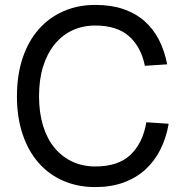

<svg xmlns="http://www.w3.org/2000/svg" viewBox="-20 -746 751 782"><path d="M368 16Q297 16 238 -9.5Q179 -35 137 -83Q95 -131 72 -199.5Q49 -268 49 -354Q49 -440 72 -509Q95 -578 137 -626Q179 -674 238 -700Q297 -726 368 -726Q433 -726 482.5 -709Q532 -692 568 -660.5Q604 -629 627 -584.5Q650 -540 661 -484L570 -478Q555 -554 506 -598Q457 -642 368 -642Q317 -642 275 -622.5Q233 -603 202.5 -565.5Q172 -528 155.5 -475Q139 -422 139 -354Q139 -287 155.5 -233.5Q172 -180 202.5 -143.5Q233 -107 275 -87.5Q317 -68 368 -68Q462 -68 512 -116Q562 -164 576 -248L667 -242Q657 -184 633 -136.5Q609 -89 571.5 -55Q534 -21 483 -2.5Q432 16 368 16Z"/></svg>

Font: Geist
Style: Regular
Weight: 400
Designer: Basement.studio, Andrés Briganti, Mateo Zaragoza
Foundry: Basement.studio, Vercel, Andrés Briganti, Guido Ferreyra, Mateo Zaragoza
Version: Version 1.401